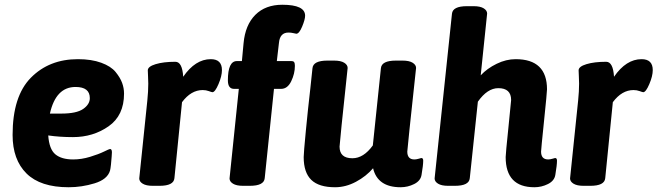

<svg xmlns="http://www.w3.org/2000/svg" viewBox="-20 -780 2767 808"><path d="M502 -386Q502 -294 437 -248.5Q372 -203 287 -203Q232 -203 183 -210Q187 -152 213 -130.5Q239 -109 288 -109Q323 -109 359 -120Q395 -131 417.5 -142Q440 -153 443 -153Q451 -153 451 -139Q451 -138 450 -122Q449 -106 447 -87.5Q445 -69 443 -62Q432 -25 378 -8.5Q324 8 269 8Q150 8 91.5 -50Q33 -108 33 -212Q33 -375 110 -453Q187 -531 308 -531Q365 -531 406 -516Q447 -501 466.5 -477Q486 -453 494 -431Q502 -409 502 -386ZM190 -302H238Q302 -302 330 -321.5Q358 -341 358 -367Q358 -414 298 -414Q215 -414 190 -302Z M867 -531Q914 -531 914 -485Q914 -460 899.5 -426Q885 -392 874 -392Q871 -392 859 -396.5Q847 -401 833 -401Q784 -401 746 -350L714 -30Q711 2 651 2H623Q595 2 580.5 -7Q566 -16 566 -29L600 -357Q604 -396 604 -428Q604 -441 603 -459.5Q602 -478 602 -484Q602 -500 635 -510Q668 -520 718 -520Q747 -520 751 -457Q802 -531 867 -531Z M1168 -760Q1264 -760 1264 -714Q1264 -698 1251.5 -668Q1239 -638 1227 -638Q1225 -638 1215 -640.5Q1205 -643 1194 -643Q1158 -643 1154 -600L1145 -523H1205Q1215 -523 1218 -518.5Q1221 -514 1221 -503Q1221 -470 1205.5 -438Q1190 -406 1163 -406H1133L1094 -30Q1091 2 1031 2H1003Q975 2 960.5 -7Q946 -16 946 -29L985 -406H965Q939 -406 939 -442Q939 -523 977 -523H998L1005 -598Q1012 -675 1054.5 -717.5Q1097 -760 1168 -760Z M1753 -115Q1761 -115 1761 -104Q1761 -85 1754 -44Q1750 -19 1723 -5.5Q1696 8 1666 8Q1569 8 1550 -72Q1521 -38 1478 -15Q1435 8 1390 8Q1322 8 1290 -23Q1258 -54 1258 -119Q1258 -135 1267 -228.5Q1276 -322 1286 -408L1295 -493Q1298 -525 1358 -525H1386Q1414 -525 1428.5 -516Q1443 -507 1443 -494Q1409 -176 1409 -163Q1409 -114 1463 -114Q1510 -114 1549 -168L1583 -493Q1586 -525 1646 -525H1674Q1702 -525 1716.5 -516Q1731 -507 1731 -494Q1694 -152 1694 -142Q1694 -109 1724 -109Q1732 -109 1742 -112Q1752 -115 1753 -115Z M1973 -754Q2001 -754 2015.5 -745Q2030 -736 2030 -723L2003 -463Q2030 -492 2070 -511.5Q2110 -531 2150 -531Q2282 -531 2282 -404Q2282 -392 2269.5 -271Q2257 -150 2257 -142Q2257 -109 2287 -109Q2295 -109 2305 -112Q2315 -115 2316 -115Q2324 -115 2324 -104Q2324 -85 2317 -44Q2313 -19 2286 -5.5Q2259 8 2229 8Q2108 8 2108 -119Q2108 -132 2119.5 -242.5Q2131 -353 2131 -359Q2131 -409 2077 -409Q2031 -409 1991 -352L1957 -30Q1954 2 1894 2H1866Q1838 2 1823.5 -7Q1809 -16 1809 -29L1882 -722Q1885 -754 1945 -754Z M2680 -531Q2727 -531 2727 -485Q2727 -460 2712.5 -426Q2698 -392 2687 -392Q2684 -392 2672 -396.5Q2660 -401 2646 -401Q2597 -401 2559 -350L2527 -30Q2524 2 2464 2H2436Q2408 2 2393.5 -7Q2379 -16 2379 -29L2413 -357Q2417 -396 2417 -428Q2417 -441 2416 -459.5Q2415 -478 2415 -484Q2415 -500 2448 -510Q2481 -520 2531 -520Q2560 -520 2564 -457Q2615 -531 2680 -531Z"/></svg>

Font: Asap
Style: Bold Italic
Weight: 700
Italic angle: -6°
Designer: Pablo Cosgaya
Foundry: Pablo Cosgaya
Version: Version 1.007;PS 001.007;hotconv 1.0.70;makeotf.lib2.5.58329